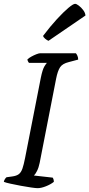

<svg xmlns="http://www.w3.org/2000/svg" viewBox="-29 -982 466 1002"><path d="M167 0Q158 0 133.5 -3.5Q109 -7 79.5 -12.5Q50 -18 25 -23.5Q0 -29 -9 -33Q-8 -40 -3.5 -47Q1 -54 5 -57L34 -61Q57 -64 69 -73Q81 -82 88 -102Q95 -122 102 -158L184 -576Q193 -620 203 -636Q213 -652 216 -654H122Q120 -657 117.5 -661Q115 -665 114 -672Q121 -679 134.5 -686.5Q148 -694 161 -699Q174 -704 180 -704H367Q371 -700 375 -691Q379 -682 379 -671L330 -658Q297 -650 284.5 -631Q272 -612 264 -572L178 -132Q173 -107 164 -89.5Q155 -72 148 -66L246 -55Q252 -46 252 -33Q236 -20 211 -10Q186 0 167 0ZM224 -769Q216 -772 206.5 -780Q197 -788 196 -795Q233 -844 267.5 -881.5Q302 -919 327.5 -940.5Q353 -962 363 -962Q370 -962 382.5 -952.5Q395 -943 405.5 -929Q416 -915 417 -901Z"/></svg>

Font: Texturina
Style: Italic
Weight: 400
Italic angle: -11°
Designer: Guillermo Torres Carreño
Foundry: Omnibus-Type
Version: Version 1.002; ttfautohint (v1.8.3)